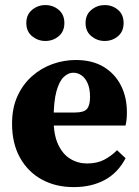

<svg xmlns="http://www.w3.org/2000/svg" viewBox="-20 -741 561 776"><path d="M402.9 -575.4Q373.1 -575.4 349.5 -594.6Q325.8 -613.8 325.8 -647.9Q325.8 -682.1 349.5 -701.3Q373.1 -720.5 402.9 -720.5Q434.1 -720.5 456.8 -701.3Q479.6 -682.1 479.6 -647.9Q479.6 -613.8 456.8 -594.6Q434.1 -575.4 402.9 -575.4ZM163.1 -575.4Q133.3 -575.4 109.8 -594.6Q86.4 -613.8 86.4 -647.9Q86.4 -682.1 109.8 -701.3Q133.3 -720.5 163.1 -720.5Q194.3 -720.5 217.2 -701.3Q240.2 -682.1 240.2 -647.9Q240.2 -613.8 217.2 -594.6Q194.3 -575.4 163.1 -575.4ZM286.3 -498.5Q352.7 -498.5 398.5 -471Q444.4 -443.4 468.6 -395.9Q492.9 -348.3 492.9 -287.3Q492.9 -271.1 491.6 -258.7Q490.4 -246.4 487.4 -233.5H96V-286.3H283.5Q319.5 -286.3 331.7 -301Q343.9 -315.6 343.9 -348.9Q343.9 -382.2 334.5 -403.8Q325 -425.4 309.8 -436.2Q294.5 -447.1 276.2 -447.1Q255.8 -447.1 237.5 -429.7Q219.2 -412.4 207.9 -371.2Q196.7 -330 196.7 -257.3Q196.7 -196.4 214.9 -157.3Q233 -118.1 263.9 -99.2Q294.8 -80.3 331.8 -80.3Q372.6 -80.3 401.5 -95.6Q430.4 -110.9 453 -134L487.6 -101.6Q457 -42.8 403.6 -13.8Q350.2 15.2 277.8 15.2Q205.1 15.2 149.1 -15.4Q93.1 -46 60.9 -103.5Q28.7 -161.1 28.7 -241.4Q28.7 -304.2 50.3 -351.9Q71.9 -399.6 108.8 -432.5Q145.7 -465.4 191.9 -482Q238.1 -498.5 286.3 -498.5Z"/></svg>

Font: Adobe Variable Font Prototype
Style: Regular
Weight: 389
Designer: Frank Grießhammer
Foundry: Adobe
Version: Version 1.004;hotconv 1.0.113;makeotfexe 2.5.65598